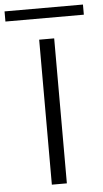

<svg xmlns="http://www.w3.org/2000/svg" viewBox="-91 -869 486 905"><g transform="rotate(-5 151.5 -416.5)"><path d="M117 0V-686H188V0ZM-34 -785V-833H337V-785Z"/></g></svg>

Font: Archivo Expanded ExtraLight
Style: Regular
Weight: 250
Width: 7
Designer: Hector Gatti
Foundry: Omnibus-Type
Version: Version 2.001